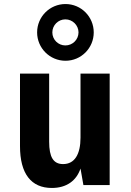

<svg xmlns="http://www.w3.org/2000/svg" viewBox="-20 -908 642 942"><path d="M301.3 -609.9C378.4 -609.9 439.9 -672.4 439.9 -749C439.9 -825.7 378.4 -888.2 301.3 -888.2C224.1 -888.2 162.1 -825.7 162.1 -749C162.1 -672.4 224.1 -609.9 301.3 -609.9ZM300.8 -685.1C265.6 -685.1 236.8 -713.4 236.8 -749C236.8 -784.2 265.6 -813 300.8 -813C335.9 -813 365.2 -784.2 365.2 -749C365.2 -713.9 336.4 -685.1 300.8 -685.1ZM234.4 14.2C306.6 14.2 355 -21.5 375 -81.1L389.2 0H518.1V-546.9H375V-232.9C375 -150.9 346.2 -103 289.6 -103C241.7 -103 221.2 -137.2 221.2 -212.9V-546.9H78.1V-190.9C78.1 -55.7 132.8 14.2 234.4 14.2Z"/></svg>

Font: Hack
Style: Bold
Weight: 700
Monospace: yes
Designer: Christopher Simpkins
Foundry: Christopher Simpkins
Version: Version 2.010